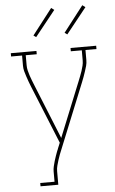

<svg xmlns="http://www.w3.org/2000/svg" viewBox="-63 -788 625 1044"><g transform="rotate(-5 250.0 -265.5)"><path d="M115 215V197H193V141Q193 127 196.5 112.5Q200 98 204 84Q208 70 213 56.5Q218 43 223 29L224 28Q225 25 226 22.5Q227 20 228 17L240 -12L111 -329Q105 -343 100 -357.5Q95 -372 90 -386.5Q85 -401 81 -416Q77 -431 77 -447V-502H17V-520H157V-502H97V-447Q97 -432 100.5 -418Q104 -404 108.5 -390Q113 -376 118.5 -362.5Q124 -349 129 -336L250 -37L371 -336Q376 -349 381.5 -362.5Q387 -376 391.5 -390Q396 -404 399.5 -418Q403 -432 403 -447V-502H343V-520H483V-502H423V-447Q423 -431 419 -416Q415 -401 410 -386.5Q405 -372 400 -357.5Q395 -343 389 -329L246 24Q240 38 234.5 52.5Q229 67 224.5 81.5Q220 96 216 111Q212 126 212 141V215ZM332 -595 318 -605 427 -746 443 -734ZM162 -595 148 -605 257 -746 273 -734Z"/></g></svg>

Font: Iosevka Curly Slab Thin
Style: Regular
Weight: 100
Monospace: yes
Designer: Belleve Invis
Foundry: Belleve Invis
Version: Version 22.1.2; ttfautohint (v1.8.4)